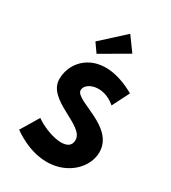

<svg xmlns="http://www.w3.org/2000/svg" viewBox="-165 -733 738 831"><g transform="rotate(30 204.0 -317.5)"><path d="M83 -138 29 -48C221 86 379 -26 379 -137C379 -266 174 -279 174 -330C174 -369 254 -399 323 -339L366 -424C179 -530 70 -426 70 -326C70 -220 263 -205 263 -131C263 -62 145 -94 83 -138ZM124 -544 155 -500 289 -578 238 -648Z"/></g></svg>

Font: Hussar Tani
Style: Bold
Weight: 700
Foundry: Cannot Into Space Fonts
Version: Version 0.92